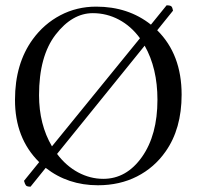

<svg xmlns="http://www.w3.org/2000/svg" viewBox="-20 -683 735 718"><path d="M94.2 15.1Q81.1 15.1 77.1 10.5Q73.2 5.9 69.8 -6.8L126.5 -76.7Q35.6 -166.5 36.1 -310.1Q36.1 -444.8 102.5 -536.1Q144.5 -593.8 205.8 -626Q267.1 -658.2 339.8 -658.2Q459.5 -658.2 544.4 -590.8L603 -663.1Q617.2 -663.1 621.1 -658.9Q625 -654.8 627 -643.1L567.9 -569.8Q659.2 -479.5 659.2 -329.1Q659.2 -201.2 599.1 -116.2Q557.1 -56.2 492.4 -23.2Q427.7 9.8 346.2 9.8Q233.9 9.8 150.9 -55.2ZM327.1 -633.8Q250 -633.8 188 -553.5Q126 -473.1 126 -327.1Q126 -217.8 174.3 -135.7L503.4 -540Q470.2 -585.4 424.6 -609.6Q378.9 -633.8 327.1 -633.8ZM521 -512.2 193.4 -107.4Q227.1 -62.5 272.2 -38.3Q317.4 -14.2 366.2 -14.2Q453.1 -14.2 511 -96.2Q568.8 -178.2 568.8 -310.1Q568.8 -427.7 521 -512.2Z"/></svg>

Font: Linux Libertine Display
Style: Regular
Weight: 400
Designer: Philipp H. Poll
Foundry: Philipp H. Poll
Version: Version 5.0.9